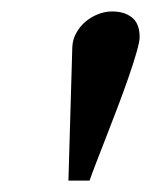

<svg xmlns="http://www.w3.org/2000/svg" viewBox="-20 -734 265 337"><path d="M225.1 -668.9Q225.1 -661.1 219.7 -642.3Q214.4 -623.5 205.8 -598.9Q197.3 -574.2 186.8 -546.6Q176.3 -519 166.5 -493.9Q156.7 -468.8 148.7 -448Q140.6 -427.2 137.2 -417H100.1L106.9 -650.9Q107.4 -664.6 113.8 -676Q120.1 -687.5 129.9 -695.8Q139.6 -704.1 151.9 -709Q164.1 -713.9 176.8 -713.9Q198.7 -713.9 211.9 -703.1Q225.1 -692.4 225.1 -668.9Z"/></svg>

Font: Charis SIL Afr
Style: Bold Italic
Weight: 700
Italic angle: -11°
Foundry: SIL International
Version: Version 5.000